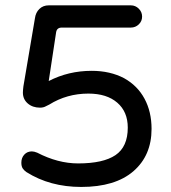

<svg xmlns="http://www.w3.org/2000/svg" viewBox="-20 -703 653 733"><path d="M81.1 -45.9Q71.3 -52.7 66.4 -60.5Q61.5 -68.4 61.5 -82Q61.5 -100.6 72.8 -112.8Q84 -125 101.6 -125Q110.4 -125 122.1 -120.1Q201.2 -79.1 278.3 -79.1Q374 -79.1 420.9 -110.8Q467.8 -142.6 467.8 -215.8Q467.8 -276.4 427.7 -311Q387.7 -345.7 317.4 -345.7Q235.4 -345.7 168 -303.7L156.2 -297.9Q146.5 -292 132.8 -292Q104.5 -292 85.9 -308.1Q67.4 -324.2 67.4 -349.6Q67.4 -357.4 69.3 -373L113.3 -632.8Q116.2 -655.3 130.4 -668.9Q144.5 -682.6 166 -682.6H479.5Q497.1 -682.6 509.8 -669.9Q522.5 -657.2 522.5 -639.6Q522.5 -622.1 509.8 -609.9Q497.1 -597.7 479.5 -597.7H215.8Q197.3 -597.7 194.3 -580.1L166 -393.6Q241.2 -432.6 330.1 -432.6Q400.4 -432.6 454.1 -404.3Q504.9 -376 531.7 -326.2Q558.6 -276.4 558.6 -210.9Q558.6 -109.4 489.3 -49.3Q419.9 10.7 290 10.7Q170.9 10.7 81.1 -45.9Z"/></svg>

Font: jf-openhuninn-2.0
Style: Regular
Weight: 400
Designer: [Kosugi Maru]
Designed by MOTOYA      

[Varela Round]
Joe Prince (Latin component); Avraham Cornfeld (Hebrew component)
Foundry: justfont CO.,LTD.
Version: 2.0